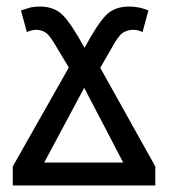

<svg xmlns="http://www.w3.org/2000/svg" viewBox="-20 -566 516 586"><path d="M454 0V-58L286 -359L320 -418Q341 -457 355 -466Q369 -475 387 -475Q402 -475 415 -468L433 -534Q406 -546 374 -546Q330 -546 304 -520Q278 -494 238 -420Q198 -493 172 -519.5Q146 -546 102 -546Q82 -546 68.5 -542Q55 -538 44 -534L62 -468Q77 -475 91 -475Q107 -475 120 -466Q133 -457 154 -420L190 -360L19 -58V0ZM237 -298 356 -70H115Z"/></svg>

Font: Noto Sans UI SemiCondensed
Style: Regular
Weight: 400
Width: 4
Designer: Monotype Design Team
Foundry: Monotype Imaging Inc.
Version: 1.001